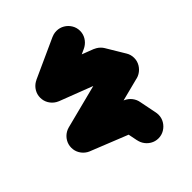

<svg xmlns="http://www.w3.org/2000/svg" viewBox="-152 -708 1004 1004"><g transform="rotate(45 350.5 -205.5)"><path d="M-37.3 -300Q-37.3 -276.3 -25.5 -256.3Q-13.7 -236.3 6.3 -224.5Q26.3 -212.7 50 -212.7Q73.7 -212.7 93.7 -224.5Q113.7 -236.3 125.7 -256.3Q137.7 -276.3 137.7 -300Q137.7 -323.7 125.7 -343.7Q113.7 -363.7 93.7 -375.7Q73.7 -387.7 50 -387.7Q26.3 -387.7 6.3 -375.7Q-13.7 -363.7 -25.5 -343.7Q-37.3 -323.7 -37.3 -300Z M129.7 -336.3 -29.7 -263.7 70.3 -43.7 229.7 -116.3Z M62.7 -80Q62.7 -56.3 74.5 -36.3Q86.3 -16.3 106.3 -4.5Q126.3 7.3 150 7.3Q173.7 7.3 193.7 -4.5Q213.7 -16.3 225.7 -36.3Q237.7 -56.3 237.7 -80Q237.7 -103.7 225.7 -123.7Q213.7 -143.7 193.7 -155.7Q173.7 -167.7 150 -167.7Q126.3 -167.7 106.3 -155.7Q86.3 -143.7 74.5 -123.7Q62.7 -103.7 62.7 -80Z M68 -111.3 232 -48.7 332 -308.7 168 -371.3Z M162.7 -340Q162.7 -316.3 174.5 -296.3Q186.3 -276.3 206.3 -264.5Q226.3 -252.7 250 -252.7Q273.7 -252.7 293.7 -264.5Q313.7 -276.3 325.7 -296.3Q337.7 -316.3 337.7 -340Q337.7 -363.7 325.7 -383.7Q313.7 -403.7 293.7 -415.7Q273.7 -427.7 250 -427.7Q226.3 -427.7 206.3 -415.7Q186.3 -403.7 174.5 -383.7Q162.7 -363.7 162.7 -340Z M205.3 -415 294.7 -265 394.7 -325 305.3 -475Z M262.7 -400Q262.7 -376.3 274.5 -356.3Q286.3 -336.3 306.3 -324.5Q326.3 -312.7 350 -312.7Q373.7 -312.7 393.7 -324.5Q413.7 -336.3 425.7 -356.3Q437.7 -376.3 437.7 -400Q437.7 -423.7 425.7 -443.7Q413.7 -463.7 393.7 -475.7Q373.7 -487.7 350 -487.7Q326.3 -487.7 306.3 -475.7Q286.3 -463.7 274.5 -443.7Q262.7 -423.7 262.7 -400Z M434.7 -421.7 265.3 -378.3 365.3 11.7 534.7 -31.7Z M362.7 -10Q362.7 13.7 374.5 33.7Q386.3 53.7 406.3 65.5Q426.3 77.3 450 77.3Q473.7 77.3 493.7 65.5Q513.7 53.7 525.7 33.7Q537.7 13.7 537.7 -10Q537.7 -33.7 525.7 -53.7Q513.7 -73.7 493.7 -85.7Q473.7 -97.7 450 -97.7Q426.3 -97.7 406.3 -85.7Q386.3 -73.7 374.5 -53.7Q362.7 -33.7 362.7 -10Z M368.7 -42.3 531.3 22.3 631.3 -227.7 468.7 -292.3Z M462.7 -260Q462.7 -236.3 474.5 -216.3Q486.3 -196.3 506.3 -184.5Q526.3 -172.7 550 -172.7Q573.7 -172.7 593.7 -184.5Q613.7 -196.3 625.7 -216.3Q637.7 -236.3 637.7 -260Q637.7 -283.7 625.7 -303.7Q613.7 -323.7 593.7 -335.7Q573.7 -347.7 550 -347.7Q526.3 -347.7 506.3 -335.7Q486.3 -323.7 474.5 -303.7Q462.7 -283.7 462.7 -260Z M532.7 -346 567.3 -174 667.3 -194 632.7 -366Z M562.7 -280Q562.7 -256.3 574.5 -236.3Q586.3 -216.3 606.3 -204.5Q626.3 -192.7 650 -192.7Q673.7 -192.7 693.7 -204.5Q713.7 -216.3 725.7 -236.3Q737.7 -256.3 737.7 -280Q737.7 -303.7 725.7 -323.7Q713.7 -343.7 693.7 -355.7Q673.7 -367.7 650 -367.7Q626.3 -367.7 606.3 -355.7Q586.3 -343.7 574.5 -323.7Q562.7 -303.7 562.7 -280Z"/></g></svg>

Font: Linefont Thin
Style: Regular
Weight: 100
Monospace: yes
Version: Version 3.002;gftools[0.9.33]